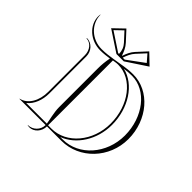

<svg xmlns="http://www.w3.org/2000/svg" viewBox="-228 -971 1225 1225"><g transform="rotate(45 384.5 -358.0)"><path d="M162 -493C162 -540.5 126.2 -579 82 -579V-575C119.5 -575 150 -538.3 150 -493V-160C150 -82.8 113.6 -15.2 52 -2V0H288C288 44 252 80 208 80V82C213 83 219 84 224 84C266 84 300 46 300 0H430C592.8 0 725 -138.9 725 -310C725 -483.3 604 -624 455 -624C396.8 -624 357.9 -613.4 300 -605C265.3 -599.9 235.7 -595 197.8 -595C109.5 -595 37.8 -662.2 37.8 -745H35.8C34.9 -739.4 34.5 -734 34.5 -728.9C34.5 -648.4 107.7 -583 197.8 -583C226 -583 253.6 -586.6 278 -590.1C271.1 -555.4 268 -525.4 268 -490V-140C268 -94.7 284.7 -34.8 287 -12H100.8C141 -43.4 162 -99.6 162 -160ZM300 -10V-595C307 -596 313 -596.9 320 -598C328.1 -599.3 335 -599.8 343.2 -599.8C471.1 -599.8 575 -465.5 575 -300C575 -139.9 465.2 -10 330 -10ZM693 -310C693 -145.5 575.2 -12 430 -12H407.8C512.5 -50.9 587 -166.3 587 -300C587 -451 502.3 -580.5 386.8 -606.9C410.6 -610.3 430.9 -612 455 -612C586.4 -612 693 -476.7 693 -310ZM318.9 -658C310.3 -684.2 298.3 -711.7 278.8 -732.8L216.9 -800L146.7 -732.5L286.9 -640H353.1L493.3 -732.5L423.1 -800L361.2 -732.8C341.7 -711.7 329.7 -684.2 321.1 -658ZM349.5 -652H331.8L332.5 -654.2C340.9 -679.7 352.4 -705.6 370 -724.7L423.6 -782.9L464.2 -736.3ZM290.5 -652 165.8 -734.3 216.4 -782.9 270 -724.7C288.9 -704.2 297.7 -680.1 298.2 -652Z"/></g></svg>

Font: SortefaxS01
Style: Medium
Weight: 500
Designer: gluk
Foundry: gluk
Version: Version 0.261